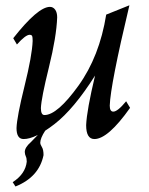

<svg xmlns="http://www.w3.org/2000/svg" viewBox="-20 -508 556 715"><path d="M331.5 9.8Q300.8 9.8 300.8 -42Q303.2 -97.7 334 -226.6Q254.9 -101.6 182.9 -45.9Q110.8 9.8 67.9 9.8Q41.5 9.8 41.5 -31.2Q43 -73.2 71.3 -187.3Q99.6 -301.3 101.6 -355.5Q101.6 -370.1 99.4 -374.3Q97.2 -378.4 90.3 -378.4Q75.2 -378.4 43 -342.3L29.3 -365.7Q121.1 -482.4 166 -482.4Q177.7 -482.4 185.3 -472.2Q192.9 -461.9 192.9 -443.4Q190.4 -371.6 162.1 -257.1Q133.8 -142.6 132.3 -105.5Q132.3 -79.6 145.5 -79.6Q193.4 -79.6 272 -188.7Q350.6 -297.9 375.5 -453.6L461.9 -488.3Q391.1 -191.4 388.7 -114.7Q388.7 -92.3 401.9 -92.3Q418 -92.3 449.7 -130.9L464.4 -106.4Q382.3 9.8 331.5 9.8ZM37.6 186.5 27.3 170.4Q74.7 139.6 79.6 94.2Q79.6 81.5 76.2 74.5Q72.8 67.4 72.3 58.1Q72.3 41 94.7 21.5L127.9 -12.7L148.4 -21.5Q129.9 6.8 129.9 23.9Q130.4 30.8 136.2 40Q142.1 49.3 142.1 69.8Q125.5 151.4 37.6 186.5Z"/></svg>

Font: Kelvinch
Style: Italic
Weight: 400
Italic angle: -10°
Designer: Paul James Miller
Foundry: High-Logic / Made with FontCreator
Version: Version 3.40;July 22, 2017;FontCreator 11.0.0.2388 64-bit